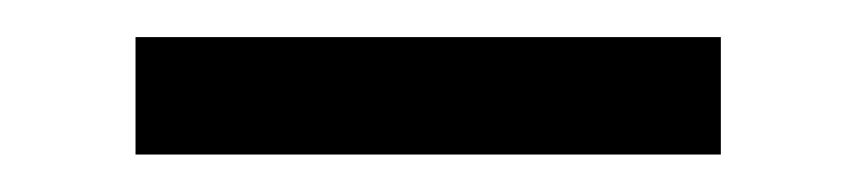

<svg xmlns="http://www.w3.org/2000/svg" viewBox="-20 -724 452 103"><path d="M366.7 -704.1V-641.1H52.7V-704.1Z"/></svg>

Font: Yantramanav
Style: Regular
Weight: 400
Version: Version 1.000;PS 1.0;hotconv 1.0.72;makeotf.lib2.5.5900; ttf